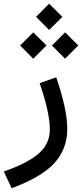

<svg xmlns="http://www.w3.org/2000/svg" viewBox="-118 -742 439 1028"><path d="M94.2 -296.9C110.8 -249.5 124 -204.1 134.3 -160.2C144 -116.2 148.9 -79.1 148.9 -49.3C148.9 2 129.4 44.9 89.8 79.6C50.3 114.3 -12.2 146.5 -97.7 176.3L-55.7 265.6C47.4 228 123 184.1 170.9 133.8C218.3 83 242.2 21 242.2 -51.8C242.2 -126.5 219.7 -220.2 183.1 -328.1ZM145 -581.5 215.8 -651.9 145 -722.2 75.2 -651.9ZM230.5 -427.7 301.3 -498.5 230.5 -568.8 160.2 -498.5ZM60.1 -427.7 130.9 -498.5 60.1 -568.8 -10.3 -498.5Z"/></svg>

Font: Estedad Medium
Style: Regular
Weight: 500
Designer: Amin Abedi
Version: Version 7.3